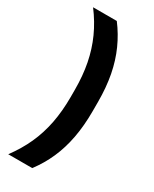

<svg xmlns="http://www.w3.org/2000/svg" viewBox="-206 -728 726 904"><g transform="rotate(30 157.0 -276.5)"><path d="M133.5 -296.5Q133.5 -372 120.8 -437.5Q108 -503 81.5 -561.8Q55 -620.5 13.5 -675.5H142.5Q180 -626 205.5 -569.2Q231 -512.5 243.8 -446.2Q256.5 -380 256.5 -300.5V-251.5Q256.5 -172 244 -105.5Q231.5 -39 206.5 17.5Q181.5 74 144 123.5H13.5Q55 68 81.5 9.5Q108 -49 120.8 -114.8Q133.5 -180.5 133.5 -256Z"/></g></svg>

Font: Anek Odia Medium SemiBold
Style: Regular
Weight: 600
Version: Version 1.003